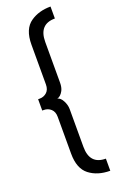

<svg xmlns="http://www.w3.org/2000/svg" viewBox="-194 -823 722 1147"><g transform="rotate(-20 167.0 -250.0)"><path d="M294 195V272Q214 272 161.5 231.5Q109 191 109 96V-138Q109 -171 90 -188Q71 -205 45 -205H35V-277H45Q71 -277 90 -294Q109 -311 109 -344V-596Q109 -697 167 -736Q219 -772 294 -772V-696Q192 -696 192 -584V-325Q192 -296 182 -276Q166 -246 144 -241Q163 -238 177.5 -211Q192 -184 192 -157V83Q192 195 294 195Z"/></g></svg>

Font: Belgrano
Style: Regular
Weight: 400
Version: Version 1.002